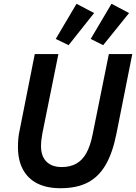

<svg xmlns="http://www.w3.org/2000/svg" viewBox="-20 -984 720 1016"><path d="M164 -698H289L204 -277Q201 -261 199 -243.5Q197 -226 197 -211Q197 -158 225.5 -129Q254 -100 307 -100Q351 -100 383.5 -118Q416 -136 437 -174Q458 -212 470 -272L556 -698H680L596 -276Q576 -175 539 -111.5Q502 -48 444 -18Q386 12 300 12Q228 12 178 -13Q128 -38 101.5 -87Q75 -136 75 -207Q75 -228 77 -251Q79 -274 85 -300ZM478 -915 343 -745 275 -778 385 -964ZM663 -915 526 -745 460 -778 570 -964Z"/></svg>

Font: IBM Plex Sans SemiBold
Style: Italic
Weight: 600
Italic angle: -11.31°
Designer: Mike Abbink, Paul van der Laan, Pieter van Rosmalen
Foundry: Bold Monday
Version: Version 3.201